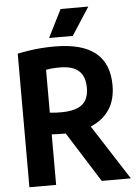

<svg xmlns="http://www.w3.org/2000/svg" viewBox="-62 -996 738 1042"><g transform="rotate(-5 307.0 -474.5)"><path d="M55.3 0V-727.7Q85.9 -734 118.2 -738.9Q150.6 -743.9 185.2 -746.5Q219.8 -749.1 257.9 -749.1Q406.2 -749.1 479.6 -690Q553 -630.9 553 -511.6Q553 -433.4 517.8 -380.4Q482.6 -327.3 418.1 -300.3Q353.6 -273.3 265.5 -273.3Q244.9 -273.3 230.3 -273.9Q215.8 -274.5 200.9 -275.3V0ZM449.3 0 235.2 -339.9H389.4L608.1 0ZM264.6 -390.3Q339.1 -390.3 376.1 -418.6Q413 -447 413 -511.6Q413 -553.1 397.7 -580.1Q382.5 -607.1 352.3 -620.2Q322 -633.3 276.6 -633.3Q253.1 -633.3 235.5 -631.7Q217.9 -630.2 200.9 -627.1V-393.3Q212.3 -392.3 222.1 -391.5Q232 -390.8 242.1 -390.5Q252.2 -390.3 264.6 -390.3ZM232.2 -797.5 308.1 -948.9H459.2L361.2 -797.5Z"/></g></svg>

Font: Encode Sans Condensed Thin
Style: Regular
Weight: 100
Width: 3
Designer: Multiple Designers
Foundry: Impallari Type
Version: Version 3.002